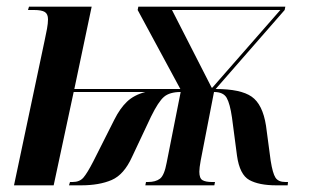

<svg xmlns="http://www.w3.org/2000/svg" viewBox="-20 -556 932 576"><path d="M114 -435Q118 -453 121 -469.5Q124 -486 124 -498Q124 -514 114.5 -520Q105 -526 82 -526H64L67 -536H255L203 -289H521L393 -526L395 -536H836L834 -526L627 -289Q702 -289 735 -266Q768 -243 778 -179L792 -74Q798 -36 806.5 -23Q815 -10 836 -10H844L843 0H809Q757 0 728 -16Q699 -32 691 -89L676 -203Q670 -245 660 -262.5Q650 -280 622 -280L582 -74Q578 -52 578 -41Q578 -21 587.5 -15.5Q597 -10 616 -10H625L623 0H416L418 -10H424Q447 -10 460 -20Q473 -30 480 -68L522 -280Q489 -280 472 -265.5Q455 -251 433 -206L376 -85Q352 -32 315 -16Q278 0 223 0H187L190 -10H198Q219 -10 230.5 -23.5Q242 -37 260 -72L323 -197Q340 -231 361 -251Q382 -271 416 -280H201L141 0H22ZM615 -293H617L821 -526H496Z"/></svg>

Font: Noto Serif Display Condensed SemiBold
Style: Italic
Weight: 600
Width: 3
Italic angle: -12°
Designer: Monotype Design Team
Foundry: Monotype Imaging Inc.
Version: Version 2.009